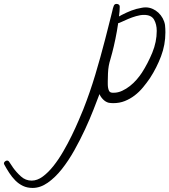

<svg xmlns="http://www.w3.org/2000/svg" viewBox="-430 -511 858 973"><path d="M408.2 -346.7Q408.2 -284.2 386.2 -226.1Q364.3 -168 330.1 -115.2Q313.5 -90.8 294.4 -67.9Q275.4 -44.9 252.4 -27.3Q229.5 -9.8 202.6 1Q175.8 11.7 144.5 11.7Q140.6 11.7 132.3 11.2Q124 10.7 121.1 9.8Q105.5 5.9 92.8 -6.8Q80.1 -19.5 74.2 -34.2Q62.5 -2.9 43.9 44.4Q25.4 91.8 1 144.5Q-23.4 197.3 -53.2 250.5Q-83 303.7 -116.7 346.2Q-150.4 388.7 -188 415Q-225.6 441.4 -264.6 441.4Q-292 441.4 -313.5 431.2Q-335 420.9 -352.1 403.8Q-369.1 386.7 -382.8 365.7Q-396.5 344.7 -408.2 323.2Q-410.2 319.3 -410.2 317.4Q-410.2 311.5 -404.8 307.1Q-399.4 302.7 -394.5 302.7Q-387.7 302.7 -383.8 308.6Q-378.9 316.4 -374 323.2Q-369.1 330.1 -364.3 337.9Q-347.7 361.3 -324.2 382.8Q-300.8 404.3 -269.5 404.3Q-241.2 404.3 -213.4 383.8Q-185.5 363.3 -159.2 330.1Q-132.8 296.9 -109.4 256.3Q-85.9 215.8 -66.4 175.8Q-46.9 135.7 -31.7 100.1Q-16.6 64.5 -7.8 43Q26.4 -43.9 52.7 -131.8Q79.1 -219.7 102.5 -310.5Q110.4 -340.8 117.7 -370.1Q125 -399.4 132.8 -429.7Q136.7 -442.4 139.2 -455.6Q141.6 -468.8 146.5 -481.4Q150.4 -491.2 160.2 -491.2Q167 -491.2 171.9 -487.8Q176.8 -484.4 176.8 -477.5Q176.8 -466.8 175.8 -454.1Q174.8 -441.4 172.9 -427.7Q176.8 -429.7 179.7 -431.2Q182.6 -432.6 185.5 -434.6Q211.9 -448.2 235.8 -457.5Q259.8 -466.8 289.1 -471.7Q293.9 -472.7 298.3 -473.1Q302.7 -473.6 307.6 -473.6Q326.2 -473.6 342.8 -466.3Q359.4 -459 372.6 -446.8Q385.7 -434.6 394.5 -418.5Q403.3 -402.3 406.2 -384.8Q407.2 -375 407.7 -365.7Q408.2 -356.4 408.2 -346.7ZM364.3 -354.5Q364.3 -387.7 350.6 -411.6Q336.9 -435.5 299.8 -435.5Q281.2 -435.5 259.8 -429.2Q238.3 -422.9 219.7 -415Q201.2 -407.2 187 -400.4Q172.9 -393.6 168.9 -393.6Q163.1 -353.5 154.8 -313.5Q146.5 -273.4 138.7 -244.1Q134.8 -227.5 129.4 -210.4Q124 -193.4 121.1 -176.8Q118.2 -161.1 117.2 -138.7Q116.2 -116.2 116.2 -99.6Q116.2 -93.8 116.2 -84.5Q116.2 -75.2 117.7 -66.4Q119.1 -57.6 122.6 -50.8Q126 -43.9 133.8 -42Q136.7 -41 140.1 -41Q143.6 -41 146.5 -41Q168 -41 189 -50.8Q210 -60.5 228.5 -75.2Q247.1 -89.8 262.7 -107.9Q278.3 -126 289.1 -142.6Q319.3 -189.5 341.8 -244.1Q364.3 -298.8 364.3 -354.5Z"/></svg>

Font: Calligraffitti
Style: Regular
Weight: 400
Designer: Dathan Boardman
Foundry: Open Window
Version: Version 1.002